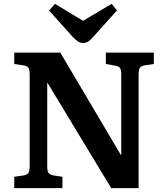

<svg xmlns="http://www.w3.org/2000/svg" viewBox="-20 -976 871 996"><path d="M54 0V-59L103 -66Q121 -69 127.5 -79.5Q134 -90 134 -117V-589Q134 -615 127.5 -624.5Q121 -634 101 -637L54 -644V-703H293L607 -172L609 -177V-589Q609 -614 602.5 -623.5Q596 -633 575 -636L529 -644V-703H778V-644L730 -637Q712 -634 705.5 -624Q699 -614 699 -586V0H557L226 -547L225 -542V-113Q225 -88 231.5 -79Q238 -70 257 -66L304 -59V0ZM410 -753Q397 -753 385 -760.5Q373 -768 356 -786L235 -921L265 -956L411 -868L559 -956L587 -922L462 -783Q449 -768 437.5 -760.5Q426 -753 410 -753Z"/></svg>

Font: Literata 18pt SemiBold
Style: Regular
Weight: 600
Designer: Latin by Veronika Burian and Jose Scaglione. Greek by Irene Vlachou. Cyrillic by Vera Evstafieva.
Foundry: TypeTogether
Version: Version 3.103;gftools[0.9.29]